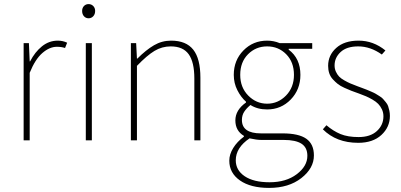

<svg xmlns="http://www.w3.org/2000/svg" viewBox="-20 -690 1973 944"><path d="M96.2 0V-478H122.1L126 -388.2H127.9Q151.9 -434.6 186.5 -462.4Q221.2 -490.2 264.2 -490.2Q289.1 -490.2 310.1 -480L299.8 -454.1Q281.2 -460 259.8 -460Q223.6 -460 188.2 -429.2Q152.8 -398.4 126 -332V0Z M401.9 0V-478H431.6V0ZM383.8 -636.2Q383.8 -650.9 392.8 -660.4Q401.9 -669.9 415.5 -669.9Q429.2 -669.9 438.5 -660.4Q447.8 -650.9 447.8 -636.2Q447.8 -620.1 438.5 -610.1Q429.2 -600.1 415.5 -600.1Q401.9 -600.1 392.8 -610.1Q383.8 -620.1 383.8 -636.2Z M623.5 0V-478H649.4L653.3 -401.9H655.3Q698.2 -444.8 737.1 -467.5Q775.9 -490.2 821.3 -490.2Q895 -490.2 930.2 -445.8Q965.3 -401.4 965.3 -308.1V0H935.5V-304.2Q935.5 -384.8 907.7 -423.3Q879.9 -461.9 819.3 -461.9Q776.4 -461.9 739.5 -439.7Q702.6 -417.5 653.3 -366.2V0Z M1303.2 233.9Q1212.4 233.9 1159.9 197.3Q1107.4 160.6 1107.4 100.1Q1107.4 68.8 1126.7 37.6Q1146 6.3 1179.2 -18.1V-22Q1137.2 -46.9 1137.2 -98.1Q1137.2 -148.9 1189.5 -186V-189.9Q1164.6 -211.9 1147 -246.6Q1129.4 -281.2 1129.4 -321.8Q1129.4 -393.6 1176.8 -441.9Q1224.1 -490.2 1293.5 -490.2Q1325.7 -490.2 1355 -478H1515.1V-450.2H1399.4V-445.8Q1457 -402.8 1457 -321.8Q1457 -250 1409.7 -200.9Q1362.3 -151.9 1293.5 -151.9Q1245.6 -151.9 1211.4 -173.8Q1191.9 -157.7 1180.7 -140.6Q1169.4 -123.5 1169.4 -100.1Q1169.4 -34.2 1263.2 -34.2H1369.1Q1448.7 -34.2 1486.1 -7.8Q1523.4 18.6 1523.4 74.2Q1523.4 137.2 1461.7 185.5Q1399.9 233.9 1303.2 233.9ZM1425.3 -321.8Q1425.3 -384.8 1387.2 -423.3Q1349.1 -461.9 1293.5 -461.9Q1237.8 -461.9 1199.5 -423.3Q1161.1 -384.8 1161.1 -321.8Q1161.1 -260.3 1200.4 -220.2Q1239.7 -180.2 1293.5 -180.2Q1347.2 -180.2 1386.2 -220.2Q1425.3 -260.3 1425.3 -321.8ZM1305.2 206.1Q1386.7 206.1 1439 166.5Q1491.2 127 1491.2 76.2Q1491.2 35.2 1462.4 16.6Q1433.6 -2 1375 -2H1265.1Q1241.7 -2 1207 -9.8Q1139.2 36.1 1139.2 98.1Q1139.2 147 1183.1 176.5Q1227.1 206.1 1305.2 206.1Z M1741.2 12.2Q1633.8 12.2 1567.4 -54.2L1585 -74.2Q1618.7 -45.4 1654.3 -30.8Q1689.9 -16.1 1743.2 -16.1Q1800.8 -16.1 1833 -45.7Q1865.2 -75.2 1865.2 -118.2Q1865.2 -136.7 1857.7 -152.6Q1850.1 -168.5 1839.4 -179.4Q1828.6 -190.4 1811.3 -200.4Q1793.9 -210.4 1779.5 -216.6Q1765.1 -222.7 1745.1 -230Q1721.2 -238.3 1707.5 -243.7Q1693.8 -249 1673.3 -258.3Q1652.8 -267.6 1640.9 -277.1Q1628.9 -286.6 1616.7 -299.8Q1604.5 -313 1598.9 -329.6Q1593.3 -346.2 1593.3 -366.2Q1593.3 -418.5 1633.1 -454.3Q1672.9 -490.2 1743.2 -490.2Q1815.4 -490.2 1875 -441.9L1857.4 -421.9Q1801.3 -461.9 1741.2 -461.9Q1684.6 -461.9 1654.8 -434.3Q1625 -406.7 1625 -368.2Q1625 -351.6 1631.6 -337.4Q1638.2 -323.2 1647.2 -313.7Q1656.2 -304.2 1673.1 -294.7Q1689.9 -285.2 1702.6 -279.8Q1715.3 -274.4 1737.3 -266.1Q1741.7 -264.6 1759.8 -257.8Q1777.8 -251 1783.4 -248.8Q1789.1 -246.6 1804.9 -239.7Q1820.8 -232.9 1826.7 -229.2Q1832.5 -225.6 1845.2 -217.8Q1857.9 -210 1863 -203.9Q1868.2 -197.8 1876.5 -188Q1884.8 -178.2 1888.2 -168.5Q1891.6 -158.7 1894.3 -146.2Q1897 -133.8 1897 -120.1Q1897 -64.9 1855.2 -26.4Q1813.5 12.2 1741.2 12.2Z"/></svg>

Font: Source Sans 3 ExtraLight
Style: Regular
Weight: 200
Designer: Paul D. Hunt
Foundry: Adobe
Version: Version 3.052;hotconv 1.1.0;makeotfexe 2.6.0